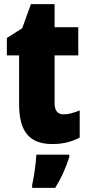

<svg xmlns="http://www.w3.org/2000/svg" viewBox="-20 -684 426 925"><path d="M287 -133C258 -133 243 -151 243 -187V-417H357V-553H243V-664H129L87 -548L13 -501V-417H72V-182C72 -46 125 10 233 10C287 10 326 -2 364 -21V-152C336 -141 311 -133 287 -133ZM314 72V61H155C154 100 143 171 135 207V221H246C276 173 297 125 314 72Z"/></svg>

Font: Noto Sans Khmer Condensed Black
Style: Regular
Weight: 900
Width: 3
Designer: Danh Hong and the Monotype Design Team
Foundry: Monotype Imaging Inc.
Version: Version 2.004